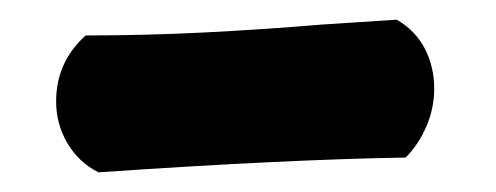

<svg xmlns="http://www.w3.org/2000/svg" viewBox="-20 -434 504 195"><path d="M37 -331Q37 -371 67 -398Q127 -398 187 -401Q247 -404 306 -409Q323 -410 383 -414Q402 -403 411.5 -384.5Q421 -366 421 -344Q421 -324 413 -305.5Q405 -287 392 -274Q270 -272 80 -259Q60 -269 48.5 -288.5Q37 -308 37 -331Z"/></svg>

Font: Mogra
Style: Regular
Weight: 400
Designer: Lipi Raval
Foundry: Lipi Raval
Version: Version 1.002;PS 1.002;hotconv 1.0.88;makeotf.lib2.5.647800;